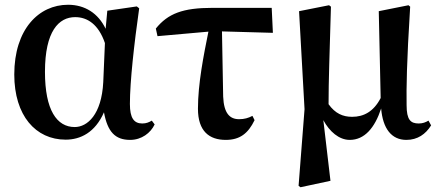

<svg xmlns="http://www.w3.org/2000/svg" viewBox="-20 -572 1843 807"><path d="M256 15C318 15 380 -15 417 -100C432 -18 464 16 527 16C575 16 613 -13 630 -49L618 -65C606 -58 595 -53 578 -53C543 -53 526 -76 526 -135C526 -229 544 -389 565 -537L555 -545L431 -527L424 -451C393 -516 337 -552 266 -552C143 -552 40 -449 40 -259C40 -86 130 15 256 15ZM421 -391 414 -227C407 -90 347 -38 294 -38C219 -38 169 -109 169 -270C169 -441 227 -500 296 -500C347 -500 394 -470 421 -391Z M929 16C988 16 1023 -11 1050 -67L1041 -85C1024 -76 1007 -71 985 -71C946 -71 921 -95 918 -166L913 -440L1127 -434L1122 -539H873C748 -539 686 -515 635 -452L642 -420L856 -439C836 -340 812 -220 812 -115C812 -20 860 16 929 16Z M1450 16C1512 16 1555 -34 1582 -116C1589 -31 1626 16 1688 16C1735 16 1769 -8 1792 -45L1781 -65C1769 -58 1757 -53 1740 -53C1706 -53 1689 -68 1689 -130C1688 -203 1689 -305 1704 -544L1697 -550L1572 -525L1580 -160C1550 -102 1508 -81 1460 -81C1421 -81 1389 -95 1361 -134C1361 -233 1365 -334 1371 -544L1363 -550L1237 -525L1260 -113L1235 209L1243 215L1369 188L1339 -67C1365 -19 1405 16 1450 16Z"/></svg>

Font: Noto Serif CJK KR
Style: Bold
Weight: 700
Designer: Ryoko NISHIZUKA 西塚涼子 (kana & ideographs); Frank Grießhammer (Latin, Greek & Cyrillic); Wenlong ZHANG 张文龙 (bopomofo); San
Foundry: Adobe
Version: Version 2.001;hotconv 1.1.0;makeotfexe 2.6.0